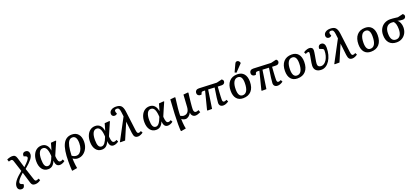

<svg xmlns="http://www.w3.org/2000/svg" viewBox="84 -2432 9352 4284"><g transform="rotate(-20 4759.5 -290.0)"><path d="M113 230Q69 230 45 205Q21 180 21 135Q21 75 73.5 5.5Q126 -64 241 -156L156 -419Q143 -461 112 -461Q94 -461 78.5 -455.5Q63 -450 52 -446L32 -501Q45 -509 67.5 -517Q90 -525 114 -530Q138 -535 156 -535Q202 -535 225 -516Q248 -497 262 -448L333 -211Q411 -284 443.5 -324.5Q476 -365 476 -392Q476 -417 435 -432L400 -444Q398 -488 416.5 -511.5Q435 -535 474 -535Q515 -535 538 -510Q561 -485 561 -440Q561 -387 511.5 -323.5Q462 -260 347 -164L440 118Q454 159 481 159Q504 159 542 137L566 180Q507 230 432 230Q393 230 371 213Q349 196 337 156L257 -107Q177 -35 144 7.5Q111 50 111 83Q111 110 153 125L187 136Q188 180 168.5 205Q149 230 113 230Z M820 14Q731 14 679 -55Q627 -124 627 -241Q627 -328 655.5 -394Q684 -460 735 -497Q786 -534 854 -534Q926 -534 971 -487.5Q1016 -441 1028 -355H1029Q1037 -379 1043.5 -401Q1050 -423 1058 -451Q1066 -479 1077 -520L1189 -529L1202 -521Q1168 -445 1132 -362Q1096 -279 1068 -213L1067 -191Q1074 -116 1089.5 -87Q1105 -58 1137 -58Q1165 -58 1196 -80L1220 -34Q1193 -12 1159.5 1Q1126 14 1097 14Q1000 14 994 -124H993Q962 -51 921.5 -18.5Q881 14 820 14ZM839 -55Q879 -55 913.5 -98Q948 -141 983 -236L981 -268Q973 -370 944.5 -419Q916 -468 864 -468Q806 -468 775.5 -409.5Q745 -351 745 -242Q745 -146 767.5 -100.5Q790 -55 839 -55Z M1316 230 1307 225Q1305 195 1303.5 172Q1302 149 1301.5 126.5Q1301 104 1300.5 75.5Q1300 47 1300 5Q1300 -273 1366.5 -403.5Q1433 -534 1575 -534Q1672 -534 1726.5 -470.5Q1781 -407 1781 -294Q1781 -207 1747 -137Q1713 -67 1655 -26.5Q1597 14 1523 14Q1470 14 1410 -25H1409Q1409 9 1412.5 51.5Q1416 94 1421 136Q1426 178 1433 210ZM1514 -53Q1560 -53 1594.5 -84Q1629 -115 1649 -170Q1669 -225 1669 -297Q1669 -469 1566 -469Q1516 -469 1484 -430.5Q1452 -392 1434 -309.5Q1416 -227 1411 -92Q1432 -74 1460 -63.5Q1488 -53 1514 -53Z M2096 14Q2007 14 1955 -55Q1903 -124 1903 -241Q1903 -328 1931.5 -394Q1960 -460 2011 -497Q2062 -534 2130 -534Q2202 -534 2247 -487.5Q2292 -441 2304 -355H2305Q2313 -379 2319.5 -401Q2326 -423 2334 -451Q2342 -479 2353 -520L2465 -529L2478 -521Q2444 -445 2408 -362Q2372 -279 2344 -213L2343 -191Q2350 -116 2365.5 -87Q2381 -58 2413 -58Q2441 -58 2472 -80L2496 -34Q2469 -12 2435.5 1Q2402 14 2373 14Q2276 14 2270 -124H2269Q2238 -51 2197.5 -18.5Q2157 14 2096 14ZM2115 -55Q2155 -55 2189.5 -98Q2224 -141 2259 -236L2257 -268Q2249 -370 2220.5 -419Q2192 -468 2140 -468Q2082 -468 2051.5 -409.5Q2021 -351 2021 -242Q2021 -146 2043.5 -100.5Q2066 -55 2115 -55Z M2954 14Q2904 14 2880 -14Q2856 -42 2848 -109L2816 -388L2649 0H2541L2528 -7L2801 -519L2788 -625Q2781 -685 2764.5 -708.5Q2748 -732 2713 -732Q2690 -732 2677 -721.5Q2664 -711 2664 -692Q2664 -667 2677 -642L2683 -629Q2674 -616 2656.5 -608Q2639 -600 2621 -600Q2591 -600 2572 -618.5Q2553 -637 2553 -667Q2553 -719 2596.5 -750.5Q2640 -782 2711 -782Q2796 -782 2835.5 -742Q2875 -702 2888 -605L2946 -143Q2952 -95 2962.5 -76.5Q2973 -58 2993 -58Q3021 -58 3052 -79L3076 -34Q3049 -13 3015 0.5Q2981 14 2954 14Z M3385 14Q3296 14 3244 -55Q3192 -124 3192 -241Q3192 -328 3220.5 -394Q3249 -460 3300 -497Q3351 -534 3419 -534Q3491 -534 3536 -487.5Q3581 -441 3593 -355H3594Q3602 -379 3608.5 -401Q3615 -423 3623 -451Q3631 -479 3642 -520L3754 -529L3767 -521Q3733 -445 3697 -362Q3661 -279 3633 -213L3632 -191Q3639 -116 3654.5 -87Q3670 -58 3702 -58Q3730 -58 3761 -80L3785 -34Q3758 -12 3724.5 1Q3691 14 3662 14Q3565 14 3559 -124H3558Q3527 -51 3486.5 -18.5Q3446 14 3385 14ZM3404 -55Q3444 -55 3478.5 -98Q3513 -141 3548 -236L3546 -268Q3538 -370 3509.5 -419Q3481 -468 3429 -468Q3371 -468 3340.5 -409.5Q3310 -351 3310 -242Q3310 -146 3332.5 -100.5Q3355 -55 3404 -55Z M3902 230 3891 225Q3884 178 3884 58Q3884 -36 3890.5 -180Q3897 -324 3911 -519L4019 -529L4032 -521Q3993 -232 3993 -99Q4009 -89 4032 -81Q4055 -73 4073 -73Q4132 -73 4166 -113.5Q4200 -154 4205 -232L4223 -519L4329 -529L4342 -521Q4336 -474 4329 -417.5Q4322 -361 4316.5 -306Q4311 -251 4307.5 -207Q4304 -163 4304 -141Q4304 -61 4358 -61Q4369 -61 4387.5 -66.5Q4406 -72 4421 -78L4440 -21Q4407 -5 4374.5 4.5Q4342 14 4320 14Q4276 14 4248 -16.5Q4220 -47 4220 -92H4219Q4195 -45 4158.5 -17Q4122 11 4085 11Q4060 11 4034 0.5Q4008 -10 3991 -25H3990Q3990 12 3993 55Q3996 98 4001.5 139Q4007 180 4014 210Z M4981 14Q4935 14 4910 -10Q4885 -34 4885 -79Q4885 -111 4897 -201Q4909 -291 4931 -430Q4894 -432 4856 -434Q4818 -436 4780 -438L4714 0H4611L4598 -8L4708 -440Q4692 -441 4678 -441.5Q4664 -442 4656 -442Q4625 -442 4615 -413L4602 -380Q4559 -374 4530.5 -393.5Q4502 -413 4502 -450Q4502 -489 4527 -511.5Q4552 -534 4594 -532L5013 -514L5143 -545Q5175 -519 5175 -491Q5175 -461 5155 -441.5Q5135 -422 5103 -422Q5088 -422 5059.5 -423Q5031 -424 5004 -425Q4999 -364 4995 -305Q4991 -246 4989 -198.5Q4987 -151 4987 -124Q4987 -90 4996.5 -76Q5006 -62 5028 -62Q5038 -62 5056 -68Q5074 -74 5085 -81L5108 -34Q5039 14 4981 14Z M5451 14Q5350 14 5295.5 -51Q5241 -116 5241 -235Q5241 -376 5310 -455Q5379 -534 5504 -534Q5606 -534 5661 -469Q5716 -404 5716 -285Q5716 -142 5646.5 -64Q5577 14 5451 14ZM5463 -52Q5529 -52 5564 -114Q5599 -176 5599 -298Q5599 -468 5494 -468Q5429 -468 5393.5 -405Q5358 -342 5358 -227Q5358 -52 5463 -52ZM5503 -573 5464 -592 5543 -762Q5556 -790 5567.5 -800Q5579 -810 5599 -810Q5641 -810 5663 -756V-741Z M6271 14Q6225 14 6200 -10Q6175 -34 6175 -79Q6175 -111 6187 -201Q6199 -291 6221 -430Q6184 -432 6146 -434Q6108 -436 6070 -438L6004 0H5901L5888 -8L5998 -440Q5982 -441 5968 -441.5Q5954 -442 5946 -442Q5915 -442 5905 -413L5892 -380Q5849 -374 5820.5 -393.5Q5792 -413 5792 -450Q5792 -489 5817 -511.5Q5842 -534 5884 -532L6303 -514L6433 -545Q6465 -519 6465 -491Q6465 -461 6445 -441.5Q6425 -422 6393 -422Q6378 -422 6349.5 -423Q6321 -424 6294 -425Q6289 -364 6285 -305Q6281 -246 6279 -198.5Q6277 -151 6277 -124Q6277 -90 6286.5 -76Q6296 -62 6318 -62Q6328 -62 6346 -68Q6364 -74 6375 -81L6398 -34Q6329 14 6271 14Z M6741 14Q6640 14 6585.5 -51Q6531 -116 6531 -235Q6531 -376 6600 -455Q6669 -534 6794 -534Q6896 -534 6951 -469Q7006 -404 7006 -285Q7006 -142 6936.5 -64Q6867 14 6741 14ZM6753 -52Q6819 -52 6854 -114Q6889 -176 6889 -298Q6889 -468 6784 -468Q6719 -468 6683.5 -405Q6648 -342 6648 -227Q6648 -52 6753 -52Z M7310 14Q7229 14 7185.5 -25Q7142 -64 7142 -137Q7142 -163 7148.5 -204.5Q7155 -246 7163.5 -291Q7172 -336 7178.5 -373.5Q7185 -411 7185 -428Q7185 -459 7160 -459Q7130 -459 7099 -437L7075 -485Q7092 -498 7116 -509Q7140 -520 7165 -527Q7190 -534 7209 -534Q7249 -534 7272 -513.5Q7295 -493 7295 -456Q7295 -438 7290.5 -407Q7286 -376 7279.5 -338Q7273 -300 7266 -262.5Q7259 -225 7254.5 -193Q7250 -161 7250 -142Q7250 -105 7271.5 -85Q7293 -65 7332 -65Q7370 -65 7403.5 -88.5Q7437 -112 7462.5 -153.5Q7488 -195 7502.5 -249Q7517 -303 7517 -364Q7517 -389 7507 -400.5Q7497 -412 7463 -423L7421 -438Q7415 -480 7436 -507Q7457 -534 7494 -534Q7538 -534 7561.5 -502.5Q7585 -471 7585 -414Q7585 -323 7564 -245.5Q7543 -168 7505.5 -109.5Q7468 -51 7418 -18.5Q7368 14 7310 14Z M8044 14Q7994 14 7970 -14Q7946 -42 7938 -109L7906 -388L7739 0H7631L7618 -7L7891 -519L7878 -625Q7871 -685 7854.5 -708.5Q7838 -732 7803 -732Q7780 -732 7767 -721.5Q7754 -711 7754 -692Q7754 -667 7767 -642L7773 -629Q7764 -616 7746.5 -608Q7729 -600 7711 -600Q7681 -600 7662 -618.5Q7643 -637 7643 -667Q7643 -719 7686.5 -750.5Q7730 -782 7801 -782Q7886 -782 7925.5 -742Q7965 -702 7978 -605L8036 -143Q8042 -95 8052.5 -76.5Q8063 -58 8083 -58Q8111 -58 8142 -79L8166 -34Q8139 -13 8105 0.5Q8071 14 8044 14Z M8485 14Q8384 14 8329.5 -51Q8275 -116 8275 -235Q8275 -376 8344 -455Q8413 -534 8538 -534Q8640 -534 8695 -469Q8750 -404 8750 -285Q8750 -142 8680.5 -64Q8611 14 8485 14ZM8497 -52Q8563 -52 8598 -114Q8633 -176 8633 -298Q8633 -468 8528 -468Q8463 -468 8427.5 -405Q8392 -342 8392 -227Q8392 -52 8497 -52Z M9097 14Q8984 14 8922.5 -53.5Q8861 -121 8862 -245Q8862 -326 8896 -388.5Q8930 -451 8990.5 -486Q9051 -521 9130 -521Q9178 -521 9309 -504L9437 -534Q9468 -510 9468 -480Q9468 -451 9448.5 -433Q9429 -415 9395 -415Q9377 -415 9341 -419.5Q9305 -424 9274 -431V-429Q9307 -410 9328 -360Q9349 -310 9349 -253Q9349 -174 9316.5 -114Q9284 -54 9227.5 -20Q9171 14 9097 14ZM9103 -50Q9167 -50 9202.5 -102Q9238 -154 9238 -250Q9238 -318 9224 -366Q9210 -414 9184 -436Q9171 -437 9156.5 -438.5Q9142 -440 9133 -440Q9060 -440 9019 -387.5Q8978 -335 8978 -239Q8977 -50 9103 -50Z"/></g></svg>

Font: Literata 7pt Medium
Style: Italic
Weight: 500
Italic angle: -2°
Designer: Latin by Veronika Burian and Jose Scaglione. Greek by Irene Vlachou. Cyrillic by Vera Evstafieva
Foundry: TypeTogether
Version: Version 3.002